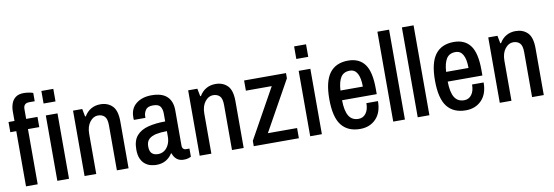

<svg xmlns="http://www.w3.org/2000/svg" viewBox="-55 -1120 4390 1521"><g transform="rotate(-10 2140.0 -359.5)"><path d="M57 0V-444H9V-526H57V-604Q57 -635 67 -664.5Q77 -694 101 -712.5Q125 -731 167 -731Q186 -731 207.5 -727.5Q229 -724 242 -719V-652H197Q151 -652 151 -605V-526H242V-444H151V0ZM309 0V-526H403V0ZM308 -622V-723H404V-622Z M528 0V-526H602L614 -464H620Q641 -500 674 -519Q707 -538 749 -538Q808 -538 845 -501.5Q882 -465 882 -376V0H788V-361Q788 -415 768 -434.5Q748 -454 715 -454Q678 -454 650 -418Q622 -382 622 -322V0Z M1104 12Q1085 12 1061.5 6.5Q1038 1 1016.5 -15Q995 -31 981.5 -60Q968 -89 968 -136Q968 -208 1002 -246.5Q1036 -285 1096 -300Q1156 -315 1232 -315V-378Q1232 -413 1217.5 -435Q1203 -457 1158 -457Q1115 -457 1099 -433Q1083 -409 1083 -383V-370H990Q989 -375 989 -380Q989 -385 989 -392Q989 -462 1037 -500Q1085 -538 1161 -538Q1245 -538 1285.5 -499Q1326 -460 1326 -388V-105Q1326 -86 1335 -78Q1344 -70 1354 -70H1384V-4Q1376 0 1361.5 4.5Q1347 9 1325 9Q1291 9 1269 -9Q1247 -27 1238 -57H1233Q1213 -25 1181 -6.5Q1149 12 1104 12ZM1133 -70Q1160 -70 1182 -84.5Q1204 -99 1218 -127.5Q1232 -156 1232 -195V-237Q1184 -237 1146.5 -229.5Q1109 -222 1087 -202Q1065 -182 1065 -143Q1065 -104 1082.5 -87Q1100 -70 1133 -70Z M1454 0V-526H1528L1540 -464H1546Q1567 -500 1600 -519Q1633 -538 1675 -538Q1734 -538 1771 -501.5Q1808 -465 1808 -376V0H1714V-361Q1714 -415 1694 -434.5Q1674 -454 1641 -454Q1604 -454 1576 -418Q1548 -382 1548 -322V0Z M1889 0V-43L2112 -444H1904V-526H2241V-484L2017 -82H2252V0Z M2343 0V-526H2437V0ZM2341 -622V-723H2437V-622Z M2744 12Q2645 12 2594 -53Q2543 -118 2543 -263Q2543 -405 2593 -471.5Q2643 -538 2742 -538Q2831 -538 2875.5 -477.5Q2920 -417 2920 -282V-237H2641Q2642 -152 2667 -110.5Q2692 -69 2745 -69Q2782 -69 2804.5 -99Q2827 -129 2827 -181H2920Q2920 -89 2871 -38.5Q2822 12 2744 12ZM2642 -315H2822Q2822 -384 2802 -420.5Q2782 -457 2742 -457Q2692 -457 2669 -421Q2646 -385 2642 -315Z M3011 0V-723H3105V0Z M3208 0V-723H3302V0Z M3594 12Q3495 12 3444 -53Q3393 -118 3393 -263Q3393 -405 3443 -471.5Q3493 -538 3592 -538Q3681 -538 3725.5 -477.5Q3770 -417 3770 -282V-237H3491Q3492 -152 3517 -110.5Q3542 -69 3595 -69Q3632 -69 3654.5 -99Q3677 -129 3677 -181H3770Q3770 -89 3721 -38.5Q3672 12 3594 12ZM3492 -315H3672Q3672 -384 3652 -420.5Q3632 -457 3592 -457Q3542 -457 3519 -421Q3496 -385 3492 -315Z M3868 0V-526H3942L3954 -464H3960Q3981 -500 4014 -519Q4047 -538 4089 -538Q4148 -538 4185 -501.5Q4222 -465 4222 -376V0H4128V-361Q4128 -415 4108 -434.5Q4088 -454 4055 -454Q4018 -454 3990 -418Q3962 -382 3962 -322V0Z"/></g></svg>

Font: Archivo Narrow Medium
Style: Regular
Weight: 500
Designer: Hector Gatti
Foundry: Omnibus-Type
Version: Version 3.002